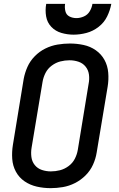

<svg xmlns="http://www.w3.org/2000/svg" viewBox="-20 -969 616 997"><path d="M243 8Q274 8 306.5 2.5Q339 -3 369.5 -18.5Q400 -34 424.5 -58.5Q449 -83 463 -114Q477 -145 482 -177L539 -519Q545 -555 542 -591.5Q539 -628 522.5 -658Q506 -688 477.5 -708Q449 -728 414 -735.5Q379 -743 343 -743Q311 -743 278.5 -737.5Q246 -732 215.5 -717Q185 -702 160.5 -677Q136 -652 122.5 -621.5Q109 -591 103 -559L47 -217Q41 -180 43.5 -144Q46 -108 62.5 -77.5Q79 -47 107.5 -27.5Q136 -8 171 0Q206 8 243 8ZM244 -79Q220 -79 197.5 -86.5Q175 -94 160.5 -112Q146 -130 143 -154Q140 -178 144 -202L201 -544Q205 -568 216.5 -590.5Q228 -613 249 -628.5Q270 -644 293.5 -650Q317 -656 341 -656Q365 -656 387.5 -648.5Q410 -641 424.5 -623Q439 -605 442 -581Q445 -557 440 -533L384 -191Q380 -167 368.5 -144.5Q357 -122 336 -106.5Q315 -91 291.5 -85Q268 -79 244 -79ZM362 -789Q395 -789 429 -798Q463 -807 492 -829.5Q521 -852 536.5 -884Q552 -916 558 -949H460Q457 -929 446 -910.5Q435 -892 415.5 -883.5Q396 -875 377 -875Q357 -875 340.5 -883.5Q324 -892 319.5 -911Q315 -930 318 -949H220Q214 -916 219.5 -884Q225 -852 246.5 -829.5Q268 -807 299 -798Q330 -789 362 -789Z"/></svg>

Font: Iosevka Sparkle Medium
Style: Italic
Weight: 500
Italic angle: -9°
Designer: Belleve Invis
Foundry: Belleve Invis
Version: Version 4.5.0; ttfautohint (v1.8.3)